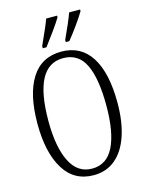

<svg xmlns="http://www.w3.org/2000/svg" viewBox="-137 -1013 838 1104"><g transform="rotate(-15 282.5 -460.5)"><path d="M44 -359Q44 -534 104.5 -629.5Q165 -725 283 -725Q399 -725 459.5 -630.5Q520 -536 520 -358Q520 -245 492 -162Q464 -79 410.5 -34.5Q357 10 282 10Q165 10 104.5 -89Q44 -188 44 -359ZM454 -358Q454 -520 414 -603Q374 -686 283 -686Q109 -686 109 -358Q109 -203 152.5 -116Q196 -29 282 -29Q370 -29 412 -114.5Q454 -200 454 -358ZM186 -784Q192 -796 194 -802Q236 -893 249 -931H314V-921Q300 -897 268.5 -853Q237 -809 208 -771H186ZM323 -784Q366 -876 386 -931H451V-921Q436 -895 404 -850Q372 -805 344 -771H323Z"/></g></svg>

Font: Noto Serif CondLight
Style: Regular
Weight: 300
Width: 3
Designer: Monotype Design Team
Foundry: Monotype Imaging Inc.
Version: Version 1.001